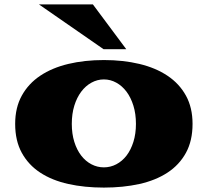

<svg xmlns="http://www.w3.org/2000/svg" viewBox="-20 -832 942 871"><path d="M156.7 -812H401.4L552.7 -608.9H449.7ZM48.8 -270Q48.8 -343.8 78.9 -398.2Q108.9 -452.6 162.6 -488.5Q216.3 -524.4 290 -542Q363.8 -559.6 451.2 -559.6Q538.6 -559.6 612.3 -542Q686 -524.4 739.7 -488.5Q793.5 -452.6 823.5 -398.2Q853.5 -343.8 853.5 -270Q853.5 -193.4 823.5 -138.7Q793.5 -84 739.7 -48.8Q686 -13.7 612.3 2.7Q538.6 19 451.2 19Q363.8 19 290 2.7Q216.3 -13.7 162.6 -48.8Q108.9 -84 78.9 -138.7Q48.8 -193.4 48.8 -270ZM305.7 -270Q305.7 -225.1 317.1 -188.5Q328.6 -151.9 348.4 -126.2Q368.2 -100.6 394.8 -86.7Q421.4 -72.8 451.2 -72.8Q481 -72.8 507.6 -86.7Q534.2 -100.6 554 -126.2Q573.7 -151.9 585.2 -188.5Q596.7 -225.1 596.7 -270Q596.7 -315.4 585.2 -352.5Q573.7 -389.6 554 -416Q534.2 -442.4 507.6 -457Q481 -471.7 451.2 -471.7Q421.4 -471.7 394.8 -457Q368.2 -442.4 348.4 -416Q328.6 -389.6 317.1 -352.5Q305.7 -315.4 305.7 -270Z"/></svg>

Font: Goblin One
Style: Regular
Weight: 400
Designer: Riccardo De Franceschi
Foundry: Sorkin Type Co.
Version: Version 1.001